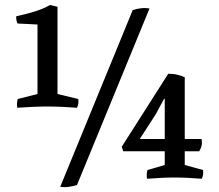

<svg xmlns="http://www.w3.org/2000/svg" viewBox="-20 -740 875 768"><path d="M288 0Q276 4 257.5 7Q239 10 221 7L511 -700Q527 -705 544 -707Q561 -709 578 -706ZM792 -60Q795 -41 787 -25Q760 -27 733.5 -28.5Q707 -30 679 -30Q651 -30 623.5 -28.5Q596 -27 568 -25Q565 -44 570 -60L639 -80V-135H473L467 -153L653 -445Q674 -445 690 -441Q706 -437 719 -431V-184H786Q792 -160 777 -135H719V-80ZM639 -184V-344L637 -346L603 -283L539 -184ZM210 -364 293 -344Q296 -325 288 -309Q261 -311 229.5 -312.5Q198 -314 170 -314Q142 -314 109.5 -312.5Q77 -311 49 -309Q46 -328 51 -344L130 -364V-642L50 -646Q44 -659 45 -675Q79 -682 115.5 -693Q152 -704 180 -720L210 -713Z"/></svg>

Font: Alike
Style: Regular
Weight: 400
Designer: Sveta Sebyakina
Foundry: Cyreal (www.cyreal.org)
Version: Version 1.301; ttfautohint (v1.8.4.7-5d5b)